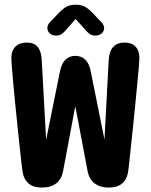

<svg xmlns="http://www.w3.org/2000/svg" viewBox="-20 -810 659 839"><path d="M161.5 9.5Q124 9.5 103 -9.8Q82 -29 77.5 -67Q76 -77.5 72.8 -106.8Q69.5 -136 65 -177Q60.5 -218 55.8 -265Q51 -312 46.2 -359Q41.5 -406 37.8 -447Q34 -488 31.8 -516.8Q29.5 -545.5 29.5 -555.5Q29.5 -589 47.8 -606.5Q66 -624 96.5 -624Q130 -624 145.2 -604.5Q160.5 -585 162.5 -546.5L181.5 -198.5L241.5 -495.5Q248.5 -532 265.8 -549Q283 -566 309 -566Q335.5 -566 353 -549Q370.5 -532 377 -495.5L436.5 -200L455 -546.5Q457 -585 474.2 -604.5Q491.5 -624 525 -624Q555.5 -624 572.2 -606.5Q589 -589 589 -555.5Q589 -547 586.8 -519Q584.5 -491 580.5 -450.5Q576.5 -410 572 -362.5Q567.5 -315 562.5 -267.5Q557.5 -220 553 -178.2Q548.5 -136.5 545.5 -107Q542.5 -77.5 541 -67Q536.5 -29 515.5 -9.8Q494.5 9.5 457 9.5H453.5Q417 9.5 393 -9Q369 -27.5 362.5 -64L309 -346L256 -64Q249.5 -27.5 226 -9Q202.5 9.5 165.5 9.5ZM423 -713Q435 -700 435 -687.5Q435 -673.5 424.2 -664Q413.5 -654.5 396 -654.5Q381 -654.5 370.5 -662.5Q360 -670.5 350.5 -682.5L310.5 -727L271 -682Q261 -670 250.8 -662.2Q240.5 -654.5 225.5 -654.5Q208 -654.5 197.5 -664Q187 -673.5 187 -688Q187 -693.5 189.5 -700Q192 -706.5 198.5 -713L227 -743Q247.5 -766 265.5 -777.8Q283.5 -789.5 310.5 -789.5Q338 -789.5 356 -777.8Q374 -766 394.5 -743Z"/></svg>

Font: Sono Monospace SemiBold
Style: Regular
Weight: 600
Designer: Tyler Finck
Foundry: Tyler Finck
Version: Version 2.112